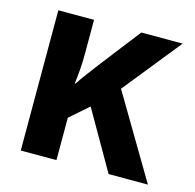

<svg xmlns="http://www.w3.org/2000/svg" viewBox="-86 -634 734 722"><g transform="rotate(15 281.5 -273.0)"><path d="M55 0V-546H194V-415Q194 -384 192 -356Q190 -328 186 -297H189Q202 -317 218 -338Q234 -359 251 -382L378 -546H539L359 -322L550 0H397L266 -228L194 -165V0Z"/></g></svg>

Font: Noto Sans Mono SemiCondensed
Style: Bold
Weight: 700
Width: 4
Designer: Monotype Design Team
Foundry: Monotype Imaging Inc.
Version: Version 2.014